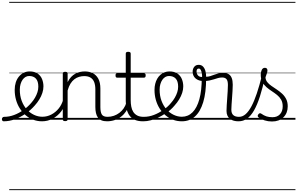

<svg xmlns="http://www.w3.org/2000/svg" viewBox="-99 -1287 3196 2064"><path d="M-60 17Q-69 17 -74 9.5Q-79 2 -78.5 -7Q-78 -16 -72 -23.5Q-66 -31 -54 -31Q0 -31 53 -51Q106 -71 153.5 -105Q201 -139 236 -180Q260 -207 277 -236.5Q294 -266 303.5 -295.5Q313 -325 313 -355Q313 -414 287 -442Q261 -470 215 -470Q205 -470 199.5 -477.5Q194 -485 195 -494.5Q196 -504 202 -511.5Q208 -519 219 -519Q272 -519 305 -496.5Q338 -474 353 -437Q368 -400 368 -358Q368 -324 356.5 -288.5Q345 -253 324 -218.5Q303 -184 274 -152Q232 -104 177.5 -66Q123 -28 62.5 -5.5Q2 17 -60 17ZM0 747H444V757H0ZM0 -20H444V0H0ZM0 -505H444V-500H0ZM0 -1267H444V-1257H0Z M353 17Q303 17 258 0Q213 -17 177 -48Q141 -79 114 -121.5Q87 -164 73 -214.5Q59 -265 59 -321Q59 -364 70.5 -400.5Q82 -437 104 -463.5Q126 -490 155 -504.5Q184 -519 219 -519Q230 -519 235 -511.5Q240 -504 239 -494.5Q238 -485 232 -477.5Q226 -470 215 -470Q193 -470 175 -459.5Q157 -449 143.5 -429.5Q130 -410 122 -383Q114 -356 114 -323Q114 -257 134 -203.5Q154 -150 188.5 -111.5Q223 -73 266.5 -52.5Q310 -32 356 -32Q408 -32 453.5 -56Q499 -80 532.5 -121.5Q566 -163 580 -216Q582 -225 591 -225.5Q600 -226 607 -220.5Q614 -215 611 -203Q597 -139 559 -89.5Q521 -40 467.5 -11.5Q414 17 353 17ZM444 747V757ZM444 -20V0ZM444 -505V-500ZM444 -1267V-1257Z M1053 17Q1016 17 991.5 6.5Q967 -4 953 -24Q939 -44 932.5 -72.5Q926 -101 926 -137V-326Q926 -371 914 -403Q902 -435 875.5 -452Q849 -469 806 -469Q779 -469 751.5 -461Q724 -453 700.5 -435Q677 -417 658.5 -387.5Q640 -358 628 -314V-4Q628 6 621.5 10.5Q615 15 601 15Q588 15 582 10.5Q576 6 576 -4V-496Q576 -506 582 -510.5Q588 -515 601 -515Q615 -515 621.5 -510.5Q628 -506 628 -496V-404Q644 -437 665.5 -459.5Q687 -482 711.5 -495Q736 -508 761.5 -513.5Q787 -519 813 -519Q861 -519 898.5 -500Q936 -481 958 -440.5Q980 -400 980 -334V-137Q980 -82 995.5 -56.5Q1011 -31 1059 -31Q1068 -31 1073 -23.5Q1078 -16 1077.5 -7Q1077 2 1071 9.5Q1065 17 1053 17ZM444 747H1115V757H444ZM444 -20H1115V0H444ZM444 -505H1115V-500H444ZM444 -1267H1115V-1257H444Z M1050 17Q1039 17 1033.5 9.5Q1028 2 1028.5 -7Q1029 -16 1036 -23.5Q1043 -31 1056 -31Q1093 -31 1125.5 -42.5Q1158 -54 1184.5 -74Q1211 -94 1230 -121.5Q1249 -149 1259 -182Q1262 -193 1271.5 -192Q1281 -191 1287.5 -184Q1294 -177 1291 -167Q1279 -125 1257 -91.5Q1235 -58 1203.5 -33.5Q1172 -9 1133 4Q1094 17 1050 17ZM1115 747V757ZM1115 -20V0ZM1115 -505V-500ZM1115 -1267V-1257Z M1439 17Q1388 17 1352.5 2Q1317 -13 1295.5 -41.5Q1274 -70 1263.5 -110Q1253 -150 1253 -201V-452H1162Q1151 -452 1147 -458Q1143 -464 1143 -476Q1143 -489 1147 -494.5Q1151 -500 1162 -500H1253V-711Q1253 -721 1259.5 -725.5Q1266 -730 1279 -730Q1292 -730 1299 -725.5Q1306 -721 1306 -711V-500H1447Q1458 -500 1462.5 -494.5Q1467 -489 1467 -476Q1467 -464 1462.5 -458Q1458 -452 1447 -452H1306V-213Q1306 -175 1312 -142Q1318 -109 1333.5 -84.5Q1349 -60 1376 -45.5Q1403 -31 1446 -31Q1456 -31 1461 -23.5Q1466 -16 1465.5 -7Q1465 2 1458.5 9.5Q1452 17 1439 17ZM1115 747H1503V757H1115ZM1115 -20H1503V0H1115ZM1115 -505H1503V-500H1115ZM1115 -1267H1503V-1257H1115Z M1441 17Q1428 17 1422.5 9.5Q1417 2 1418.5 -7Q1420 -16 1427.5 -23.5Q1435 -31 1447 -31Q1503 -31 1557 -52Q1611 -73 1655 -105Q1663 -110 1669.5 -107Q1676 -104 1680.5 -96.5Q1685 -89 1685 -80.5Q1685 -72 1678 -67Q1644 -43 1604 -24Q1564 -5 1522.5 6Q1481 17 1441 17ZM1503 747V757ZM1503 -20V0ZM1503 -505V-500ZM1503 -1267V-1257Z M1658 -106Q1681 -122 1701.5 -140.5Q1722 -159 1739 -180Q1763 -207 1780 -236.5Q1797 -266 1806.5 -295.5Q1816 -325 1816 -355Q1816 -414 1790 -442Q1764 -470 1718 -470Q1708 -470 1702.5 -477.5Q1697 -485 1698 -494.5Q1699 -504 1705 -511.5Q1711 -519 1722 -519Q1775 -519 1808 -496.5Q1841 -474 1856 -437Q1871 -400 1871 -358Q1871 -324 1859.5 -288.5Q1848 -253 1827 -218.5Q1806 -184 1777 -152Q1758 -129 1734.5 -108Q1711 -87 1686 -69ZM1503 747H1947V757H1503ZM1503 -20H1947V0H1503ZM1503 -505H1947V-500H1503ZM1503 -1267H1947V-1257H1503Z M1856 17Q1805 17 1760.5 0Q1716 -17 1679.5 -48Q1643 -79 1616.5 -121.5Q1590 -164 1576 -214.5Q1562 -265 1562 -321Q1562 -355 1569.5 -385.5Q1577 -416 1591 -440.5Q1605 -465 1625 -482.5Q1645 -500 1669.5 -509.5Q1694 -519 1722 -519Q1733 -519 1738 -511.5Q1743 -504 1742 -494.5Q1741 -485 1735 -477.5Q1729 -470 1718 -470Q1696 -470 1678 -459.5Q1660 -449 1646.5 -429.5Q1633 -410 1625 -383Q1617 -356 1617 -323Q1617 -257 1637 -203.5Q1657 -150 1691 -111.5Q1725 -73 1768 -52.5Q1811 -32 1856 -32Q1923 -32 1971 -80Q2019 -128 2044.5 -221.5Q2070 -315 2070 -451Q2070 -462 2077 -467Q2084 -472 2093.5 -471.5Q2103 -471 2110 -465Q2117 -459 2117 -449Q2117 -292 2085.5 -188.5Q2054 -85 1996 -34Q1938 17 1856 17ZM1947 747H1960V757H1947ZM1947 -20H1960V0H1947ZM1947 -505H1960V-500H1947ZM1947 -1267H1960V-1257H1947Z M2463 17Q2438 17 2415 11Q2392 5 2374 -8.5Q2356 -22 2346 -43.5Q2336 -65 2336 -95Q2336 -123 2338.5 -158Q2341 -193 2343.5 -231.5Q2346 -270 2348.5 -306.5Q2351 -343 2351 -374Q2351 -419 2335.5 -436.5Q2320 -454 2289 -454Q2266 -454 2245 -448Q2224 -442 2201.5 -434.5Q2179 -427 2152 -421.5Q2125 -416 2089 -416Q2054 -416 2027.5 -428.5Q2001 -441 1986.5 -463.5Q1972 -486 1972 -517Q1972 -547 1989 -568.5Q2006 -590 2037 -590Q2067 -590 2085 -570Q2103 -550 2110 -520.5Q2117 -491 2117 -462Q2139 -462 2160.5 -468.5Q2182 -475 2203.5 -483.5Q2225 -492 2248.5 -498Q2272 -504 2298 -504Q2334 -504 2357 -491Q2380 -478 2391.5 -449.5Q2403 -421 2403 -376Q2403 -345 2400.5 -308.5Q2398 -272 2395.5 -235Q2393 -198 2390.5 -165Q2388 -132 2388 -108Q2388 -68 2409 -49.5Q2430 -31 2469 -31Q2480 -31 2485 -23.5Q2490 -16 2489.5 -7Q2489 2 2482.5 9.5Q2476 17 2463 17ZM2074 -459Q2074 -479 2070.5 -500Q2067 -521 2059 -535.5Q2051 -550 2038 -550Q2025 -550 2019.5 -541.5Q2014 -533 2014 -518Q2014 -494 2029 -476.5Q2044 -459 2074 -459ZM1959 747H2527V757H1959ZM1959 -20H2527V0H1959ZM1959 -505H2527V-500H1959ZM1959 -1267H2527V-1257H1959Z M2465 17Q2452 17 2446.5 9.5Q2441 2 2442.5 -7Q2444 -16 2451.5 -23.5Q2459 -31 2471 -31Q2508 -31 2541 -59.5Q2574 -88 2604 -144Q2634 -200 2662 -283.5Q2690 -367 2717 -476Q2720 -487 2729 -488Q2738 -489 2746 -483.5Q2754 -478 2751 -467Q2725 -343 2695.5 -251.5Q2666 -160 2632 -100.5Q2598 -41 2557 -12Q2516 17 2465 17ZM2527 747V757ZM2527 -20V0ZM2527 -505V-500ZM2527 -1267V-1257Z M2825 19Q2783 19 2745 7Q2707 -5 2678 -27Q2672 -33 2671.5 -41.5Q2671 -50 2679 -59Q2686 -68 2693.5 -69.5Q2701 -71 2710 -65Q2738 -45 2765.5 -36Q2793 -27 2830 -27Q2881 -27 2910.5 -58.5Q2940 -90 2940 -144Q2940 -186 2923 -215.5Q2906 -245 2879 -266.5Q2852 -288 2822 -307.5Q2792 -327 2765 -350.5Q2738 -374 2721 -406Q2704 -438 2704 -485Q2704 -511 2714.5 -534.5Q2725 -558 2749 -558Q2762 -558 2769 -550.5Q2776 -543 2776 -530Q2776 -519 2770.5 -499.5Q2765 -480 2755 -456Q2756 -427 2774 -404.5Q2792 -382 2819 -363.5Q2846 -345 2876 -325Q2906 -305 2933 -280.5Q2960 -256 2977 -223Q2994 -190 2994 -144Q2994 -71 2948 -26Q2902 19 2825 19ZM2527 747H3077V757H2527ZM2527 -20H3077V0H2527ZM2527 -505H3077V-500H2527ZM2527 -1267H3077V-1257H2527Z"/></svg>

Font: Playwrite VN Guides
Style: Regular
Weight: 400
Designer: Veronika Burian, José Scaglione
Foundry: TypeTogether
Version: Version 1.003